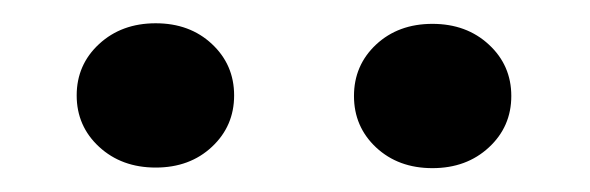

<svg xmlns="http://www.w3.org/2000/svg" viewBox="-20 -749 507 165"><path d="M113.8 -729Q143.1 -729 162.1 -711.2Q181.2 -693.4 181.2 -667Q181.2 -640.6 162.1 -622.8Q143.1 -605 113.8 -605Q84.5 -605 65.2 -622.8Q45.9 -640.6 45.9 -667Q45.9 -693.4 65.2 -711.2Q84.5 -729 113.8 -729ZM351.6 -728.5Q380.9 -728.5 400.1 -710.7Q419.4 -692.9 419.4 -666.5Q419.4 -640.1 400.1 -622.3Q380.9 -604.5 351.6 -604.5Q322.3 -604.5 303.2 -622.3Q284.2 -640.1 284.2 -666.5Q284.2 -692.9 303.2 -710.7Q322.3 -728.5 351.6 -728.5Z"/></svg>

Font: Mardoto
Style: Bold
Weight: 700
Designer: Christian Robertson, Vahan Hovhannisyan
Foundry: Google
Version: Version 1.000